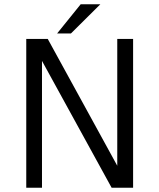

<svg xmlns="http://www.w3.org/2000/svg" viewBox="-20 -883 750 903"><path d="M248.5 -725.5 359.5 -863H452L313.5 -725.5ZM531.5 -700H606V0H505L177.5 -596.5V0H103.5V-700H204.5L531.5 -103.5Z"/></svg>

Font: League Mono Light
Style: Regular
Weight: 300
Width: 6
Designer: Tyler Finck
Foundry: The League of Moveable Type / Tyler Finck
Version: Version 2.210